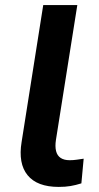

<svg xmlns="http://www.w3.org/2000/svg" viewBox="-20 -725 388 755"><path d="M211 10Q126 10 88.5 -36Q51 -82 65 -167L150 -705H284L200 -175Q196 -149 200.5 -131Q205 -113 218.5 -104Q232 -95 254 -95Q268 -95 281.5 -97Q295 -99 309 -101L300 -4Q278 3 257.5 6.5Q237 10 211 10Z"/></svg>

Font: Nunito Sans 8pt
Style: Bold Italic
Weight: 700
Italic angle: -9°
Version: Version 3.101;gftools[0.9.27]